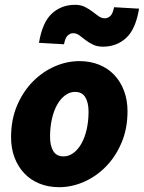

<svg xmlns="http://www.w3.org/2000/svg" viewBox="-20 -766 598 798"><path d="M408 -572Q384 -572 366.5 -580.5Q349 -589 335.5 -599.5Q322 -610 310 -619Q298 -628 284 -628Q272 -628 261.5 -618.5Q251 -609 246 -582L142 -588Q156 -673 195.5 -709.5Q235 -746 292 -746Q316 -746 333.5 -737Q351 -728 364.5 -717.5Q378 -707 390 -698.5Q402 -690 416 -690Q428 -690 438.5 -699.5Q449 -709 454 -736L558 -730Q544 -645 504.5 -608.5Q465 -572 408 -572ZM226 12Q181 12 144 -3Q107 -18 81 -45.5Q55 -73 40.5 -111Q26 -149 26 -196Q26 -269 51 -327.5Q76 -386 116.5 -427Q157 -468 207.5 -490Q258 -512 310 -512Q355 -512 392 -497Q429 -482 455 -454.5Q481 -427 495.5 -388.5Q510 -350 510 -304Q510 -231 485 -172.5Q460 -114 419.5 -73Q379 -32 328.5 -10Q278 12 226 12ZM244 -116Q266 -116 285 -130Q304 -144 318 -168.5Q332 -193 340 -227Q348 -261 348 -302Q348 -340 334.5 -362Q321 -384 292 -384Q270 -384 251 -370Q232 -356 218 -331.5Q204 -307 196 -272.5Q188 -238 188 -198Q188 -160 201.5 -138Q215 -116 244 -116Z"/></svg>

Font: TypoPRO Source Sans Pro
Style: Italic
Weight: 900
Italic angle: -11°
Designer: Paul D. Hunt
Foundry: Adobe Systems Incorporated
Version: Version 1.075;PS 2.000;hotconv 1.0.86;makeotf.lib2.5.63406